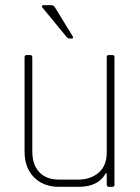

<svg xmlns="http://www.w3.org/2000/svg" viewBox="-20 -723 543 743"><path d="M258 -574H250Q242 -574 236 -582L144 -694Q141 -698 142.5 -700.5Q144 -703 148 -703H178Q188 -703 193 -694L261 -583Q266 -574 258 -574ZM283 0H209Q148 0 111.5 -37Q75 -74 75 -136V-501Q75 -510 83 -510H97Q105 -510 105 -501V-137Q105 -86 132 -57Q159 -28 209 -28H281Q331 -28 362 -55Q393 -82 393 -132V-501Q393 -510 401 -510H415Q423 -510 423 -501V-9Q423 0 415 0H401Q393 0 393 -9V-52H389Q361 0 283 0Z"/></svg>

Font: Rajdhani Light
Style: Regular
Weight: 300
Designer: Satya Rajpurohit, Jyotish Sonowal
Foundry: Indian Type Foundry
Version: Version 1.201;PS 1.0;hotconv 1.0.78;makeotf.lib2.5.61930; tt